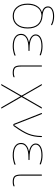

<svg xmlns="http://www.w3.org/2000/svg" viewBox="1218 -1998 1000 3476"><g transform="rotate(90 1718.0 -260.0)"><path d="M259 -511Q169 -507 117.5 -439.5Q66 -372 66 -260Q66 -145 121 -77.5Q176 -10 271 -10Q366 -10 421 -77.5Q476 -145 476 -260Q476 -376 423.5 -439.5Q371 -503 270 -510Q268 -510 264 -510.5Q260 -511 259 -511ZM195 -517Q201 -520 196 -522Q96 -548 96 -630Q96 -679 143.5 -709.5Q191 -740 276 -740Q356 -740 426 -707Q436 -702 436 -691Q436 -681 426 -685Q353 -720 276 -720Q202 -720 159 -696Q116 -672 116 -630Q116 -541 271 -530Q379 -522 437.5 -453Q496 -384 496 -260Q496 -136 434.5 -63Q373 10 271 10Q169 10 107.5 -63Q46 -136 46 -260Q46 -359 85.5 -426Q125 -493 195 -517Z M744 -284Q745 -284 745 -285Q745 -286 744 -286Q672 -301 637.5 -333.5Q603 -366 603 -405Q603 -464 660 -497Q717 -530 818 -530Q897 -530 972 -502Q983 -498 983 -486Q983 -482 979.5 -480Q976 -478 972 -479Q895 -510 818 -510Q726 -510 674.5 -482Q623 -454 623 -405Q623 -354 686 -324.5Q749 -295 858 -295H893Q903 -295 903 -285Q903 -275 893 -275H858Q738 -275 675.5 -240.5Q613 -206 613 -140Q613 -77 666 -43.5Q719 -10 818 -10Q897 -10 978 -41Q982 -42 985 -40Q988 -38 988 -34Q988 -22 978 -19Q894 10 818 10Q711 10 652 -29.5Q593 -69 593 -140Q593 -168 602.5 -193Q612 -218 648 -245Q684 -272 744 -284Z M1300 10Q1223 10 1194 -22Q1165 -54 1165 -140V-510Q1165 -520 1175 -520Q1185 -520 1185 -510V-140Q1185 -60 1209.5 -35Q1234 -10 1300 -10Q1338 -10 1370 -23Q1374 -24 1377 -22Q1380 -20 1380 -16Q1380 -5 1371 -2Q1338 10 1300 10Z M1505 210 1708 -143Q1712 -150 1708 -157L1505 -510Q1503 -513 1505 -516.5Q1507 -520 1511 -520Q1521 -520 1528 -510L1722 -172Q1722 -171 1724 -171Q1725 -171 1725 -172L1920 -510Q1927 -520 1937 -520Q1941 -520 1943 -516.5Q1945 -513 1943 -510L1740 -157Q1736 -150 1740 -143L1943 210Q1945 213 1943 216.5Q1941 220 1937 220Q1927 220 1920 210L1725 -128Q1725 -129 1724 -129Q1722 -129 1722 -128L1528 210Q1521 220 1511 220Q1507 220 1505 216.5Q1503 213 1505 210Z M2221 -14 2026 -510Q2024 -514 2026.5 -517Q2029 -520 2033 -520Q2044 -520 2048 -510L2242 -16Q2242 -15 2243 -15Q2245 -15 2245 -17Q2360 -176 2400 -276.5Q2440 -377 2442 -509Q2442 -520 2452 -520Q2462 -520 2462 -509Q2460 -377 2420 -274Q2380 -171 2266 -12Q2258 0 2242 0Q2226 0 2221 -14Z M2719 -284Q2720 -284 2720 -285Q2720 -286 2719 -286Q2647 -301 2612.5 -333.5Q2578 -366 2578 -405Q2578 -464 2635 -497Q2692 -530 2793 -530Q2872 -530 2947 -502Q2958 -498 2958 -486Q2958 -482 2954.5 -480Q2951 -478 2947 -479Q2870 -510 2793 -510Q2701 -510 2649.5 -482Q2598 -454 2598 -405Q2598 -354 2661 -324.5Q2724 -295 2833 -295H2868Q2878 -295 2878 -285Q2878 -275 2868 -275H2833Q2713 -275 2650.5 -240.5Q2588 -206 2588 -140Q2588 -77 2641 -43.5Q2694 -10 2793 -10Q2872 -10 2953 -41Q2957 -42 2960 -40Q2963 -38 2963 -34Q2963 -22 2953 -19Q2869 10 2793 10Q2686 10 2627 -29.5Q2568 -69 2568 -140Q2568 -168 2577.5 -193Q2587 -218 2623 -245Q2659 -272 2719 -284Z M3275 10Q3198 10 3169 -22Q3140 -54 3140 -140V-510Q3140 -520 3150 -520Q3160 -520 3160 -510V-140Q3160 -60 3184.5 -35Q3209 -10 3275 -10Q3313 -10 3345 -23Q3349 -24 3352 -22Q3355 -20 3355 -16Q3355 -5 3346 -2Q3313 10 3275 10Z"/></g></svg>

Font: Rounded Mplus 1c Thin
Style: Regular
Weight: 250
Version: Version 1.059.20150529